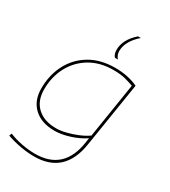

<svg xmlns="http://www.w3.org/2000/svg" viewBox="-238 -906 1103 1243"><g transform="rotate(30 313.5 -285.0)"><path d="M16 183 24 164Q66 182 118.5 192Q171 202 219 202Q434 202 467 -27L472 -60Q424 -28 363.5 -9Q303 10 253 10Q155 10 99 -42.5Q43 -95 43 -185Q43 -286 85 -366.5Q127 -447 205.5 -493.5Q284 -540 393 -540Q441 -540 484.5 -531Q528 -522 563 -505L486 -22Q448 220 222 220Q172 220 117.5 210Q63 200 16 183ZM542 -493Q514 -503 479.5 -512.5Q445 -522 389 -522Q289 -522 215.5 -478Q142 -434 102 -358.5Q62 -283 62 -189Q62 -104 113.5 -56.5Q165 -9 255 -9Q287 -9 327.5 -19Q368 -29 407.5 -45.5Q447 -62 477 -83ZM379 -595H357Q340 -613 340 -645Q340 -723 417 -790H438Q359 -721 359 -647Q359 -618 379 -595Z"/></g></svg>

Font: Georama Extended Thin
Style: Italic
Weight: 100
Width: 7
Italic angle: -9°
Designer: Jean-Baptiste Levee
Foundry: Production Type
Version: Version 1.000